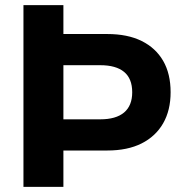

<svg xmlns="http://www.w3.org/2000/svg" viewBox="-20 -725 706 745"><path d="M71 0V-705H226V-593H396Q475 -593 529.5 -566Q584 -539 613 -489Q642 -439 642 -367Q642 -297 613 -246.5Q584 -196 529.5 -168.5Q475 -141 396 -141H226V0ZM226 -262H369Q430 -262 461.5 -288.5Q493 -315 493 -367Q493 -420 461.5 -446Q430 -472 369 -472H226Z"/></svg>

Font: Nunito Sans 12pt ExtraBold
Style: Regular
Weight: 800
Designer: Vernon Adams
Foundry: Vernon Adams
Version: Version 3.101;gftools[0.9.27]